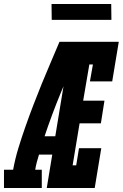

<svg xmlns="http://www.w3.org/2000/svg" viewBox="-69 -945 617 965"><path d="M-49 0V-92H-3Q7 -147 23.5 -201Q40 -255 59 -309Q78 -363 98.5 -416.5Q119 -470 140.5 -523Q162 -576 185 -629Q208 -682 230 -735H287L284 -715L331 -698Q282 -589 237 -480Q192 -371 155 -260H209L194 -168H127Q121 -149 116 -130Q111 -111 108 -92H141V0ZM166 0 287 -735H528L495 -536H383L398 -621H380L349 -439H456L438 -325H331L296 -114H314L328 -200H440L407 0ZM491 -845H191L190 -925H490Z"/></svg>

Font: Iosevka Curly Slab Heavy
Style: Italic
Weight: 900
Italic angle: -9°
Monospace: yes
Designer: Belleve Invis
Foundry: Belleve Invis
Version: Version 22.1.2; ttfautohint (v1.8.4)